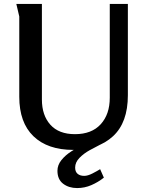

<svg xmlns="http://www.w3.org/2000/svg" viewBox="-20 -750 747 976"><path d="M193 -730V-244Q193 -164 236 -116Q279 -68 361 -68Q446 -68 492 -118.5Q538 -169 538 -253V-730H630V-266Q630 -127 554.5 -57.5Q479 12 353 12Q222 12 150 -57.5Q78 -127 78 -258V-666L63 -730ZM508 153Q479 176 444.5 191Q410 206 372 206Q330 206 301 184Q272 162 272 118Q272 89 292 64Q312 39 342.5 19.5Q373 0 405 -12Q437 -24 462 -28L488 -14Q466 -3 436 13.5Q406 30 384 52.5Q362 75 362 102Q362 123 374.5 133.5Q387 144 408 144Q426 144 449.5 132Q473 120 489 110Z"/></svg>

Font: Rosario SemiBold
Style: Regular
Weight: 600
Designer: Hector Gatti
Foundry: Omnibus Type
Version: Version 1.101; ttfautohint (v1.8.1.43-b0c9)